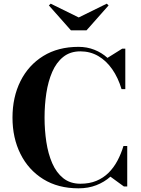

<svg xmlns="http://www.w3.org/2000/svg" viewBox="-20 -1015 765 1045"><path d="M407.5 10Q296 10 215.5 -40Q135 -90 91.5 -177Q48 -264 48 -375Q48 -486.5 91.5 -573.5Q135 -660.5 215.5 -710.2Q296 -760 407.5 -760Q453.5 -760 493.5 -744.2Q533.5 -728.5 565 -700L645 -750H662V-530H641.5Q623 -592 590.8 -638.2Q558.5 -684.5 514.8 -710Q471 -735.5 417.5 -735.5Q362 -735.5 324.2 -705.2Q286.5 -675 264.2 -623.5Q242 -572 232.2 -507.8Q222.5 -443.5 222.5 -375Q222.5 -307 232.2 -242.5Q242 -178 264.2 -126.8Q286.5 -75.5 324.2 -45.2Q362 -15 417.5 -15Q467 -15 504.8 -30.8Q542.5 -46.5 570.8 -74.5Q599 -102.5 619 -140Q639 -177.5 652 -220.5H672.5V0H654.5L581 -53.5Q548 -24 504.2 -7Q460.5 10 407.5 10ZM366 -850 246 -985.5 256 -995 408.5 -920 561 -995 571 -985.5 451 -850Z"/></svg>

Font: Bodoni Moda 11pt
Style: Bold
Weight: 700
Designer: Owen Earl
Foundry: indestructible type
Version: Version 2.004